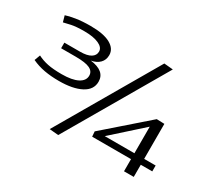

<svg xmlns="http://www.w3.org/2000/svg" viewBox="-141 -986 1371 1245"><g transform="rotate(30 544.5 -363.0)"><path d="M28 -335 44 -378Q79 -360 120.5 -351.5Q162 -343 226 -343Q303 -343 344.5 -364.5Q386 -386 386 -424Q386 -456 354 -471.5Q322 -487 248 -487H139V-529H256Q309 -529 336 -545.5Q363 -562 363 -591Q363 -622 323 -640Q283 -658 216 -658Q154 -658 119 -650.5Q84 -643 65 -638L52 -684Q77 -693 124 -700.5Q171 -708 233 -708Q331 -708 381.5 -680Q432 -652 432 -604Q432 -568 409 -544.5Q386 -521 346 -514Q458 -500 458 -420Q458 -360 397 -328Q336 -296 232 -296Q172 -296 122.5 -305Q73 -314 28 -335ZM404 10 337 4 768 -736 835 -730ZM600 -91 597 -129 906 -399 964 -397V-135H1050V-91H964V0H891V-91ZM669 -135H891V-334Z"/></g></svg>

Font: Georama Extended
Style: Regular
Weight: 400
Width: 7
Designer: Jean-Baptiste Levee
Foundry: Production Type
Version: Version 1.000